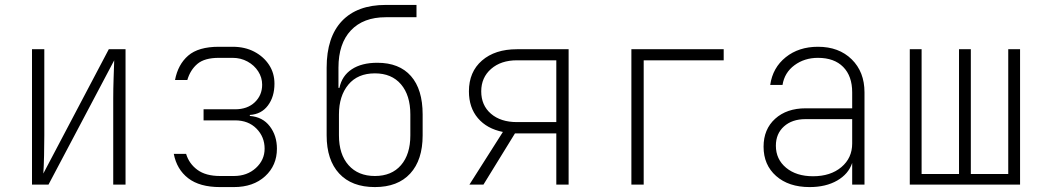

<svg xmlns="http://www.w3.org/2000/svg" viewBox="-20 -750 4240 780"><path d="M110 0V-550H160V-200Q160 -162 159 -117.5Q158 -73 156 -45L422 -550H490V0H440V-350Q440 -388 441.5 -432.5Q443 -477 444 -505L177 0Z M874 10Q791 10 744.5 -26Q698 -62 686 -125H736Q748 -85 782 -60Q816 -35 874 -35H930Q984 -35 1019.5 -67.5Q1055 -100 1055 -146Q1055 -194 1022 -227.5Q989 -261 935 -261H807V-306H935Q985 -306 1015 -334.5Q1045 -363 1045 -406Q1045 -435 1029 -460Q1013 -485 985.5 -500Q958 -515 925 -515H869Q811 -515 782 -490.5Q753 -466 741 -425H691Q703 -488 744.5 -524Q786 -560 869 -560H925Q975 -560 1013 -540Q1051 -520 1073 -486.5Q1095 -453 1095 -410Q1095 -357 1068.5 -321.5Q1042 -286 995 -283V-279Q1047 -275 1076 -237Q1105 -199 1105 -146Q1105 -78 1057 -34Q1009 10 930 10Z M1503 10Q1409 10 1358 -45Q1307 -100 1307 -200V-475Q1307 -599 1369 -664.5Q1431 -730 1547 -730H1672V-680H1547Q1456 -680 1405.5 -626.5Q1355 -573 1355 -475V-393H1359Q1369 -442 1409 -468.5Q1449 -495 1513 -495Q1602 -495 1649.5 -441Q1697 -387 1697 -285V-200Q1697 -100 1646.5 -45Q1596 10 1503 10ZM1503 -35Q1571 -35 1609 -79Q1647 -123 1647 -200V-285Q1647 -363 1609 -407.5Q1571 -452 1503 -452Q1433 -452 1395 -406Q1357 -360 1357 -285V-200Q1357 -123 1396 -79Q1435 -35 1503 -35Z M1887 0 2023 -214Q1958 -227 1921.5 -270Q1885 -313 1885 -379Q1885 -458 1938 -504Q1991 -550 2080 -550H2290V0H2240V-208H2072L1944 0ZM2080 -254H2240V-505H2080Q2015 -505 1975 -470Q1935 -435 1935 -379Q1935 -322 1974.5 -288Q2014 -254 2080 -254Z M2545 0V-550H2920V-505H2595V0Z M3269 10Q3184 10 3133 -35Q3082 -80 3082 -154Q3082 -225 3129 -267.5Q3176 -310 3253 -310H3442V-375Q3442 -441 3405.5 -478Q3369 -515 3303 -515Q3248 -515 3207.5 -485Q3167 -455 3159 -405H3109Q3119 -475 3172 -517.5Q3225 -560 3303 -560Q3388 -560 3440 -509Q3492 -458 3492 -375V0H3442V-88Q3427 -43 3381 -16.5Q3335 10 3269 10ZM3283 -34Q3354 -34 3398 -71Q3442 -108 3442 -167V-266H3252Q3198 -266 3165 -236.5Q3132 -207 3132 -158Q3132 -103 3173.5 -68.5Q3215 -34 3283 -34Z M3676 0V-550H3724V-43H3876V-550H3924V-43H4076V-550H4124V0Z"/></svg>

Font: NKDuy Mono Thin
Style: Regular
Weight: 100
Monospace: yes
Designer: NKDuy
Foundry: NKDuy
Version: Version 2.251; ttfautohint (v1.8.4.7-5d5b)